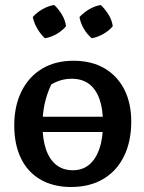

<svg xmlns="http://www.w3.org/2000/svg" viewBox="-20 -740 576 768"><path d="M97 -212V-273H444V-212ZM264 8Q194 8 142.5 -21.5Q91 -51 64 -106.5Q37 -162 37 -238Q37 -316 66 -374.5Q95 -433 148 -465Q201 -497 274 -497Q346 -497 397.5 -467Q449 -437 477 -382.5Q505 -328 505 -254Q505 -174 476 -115Q447 -56 393 -24Q339 8 264 8ZM271 -59Q310 -59 336.5 -81Q363 -103 377.5 -144.5Q392 -186 392 -246Q392 -304 378 -343.5Q364 -383 336.5 -404Q309 -425 267 -425Q244 -425 223.5 -419Q203 -413 185 -402Q167 -364 158.5 -324Q150 -284 150 -241Q150 -183 164 -142.5Q178 -102 205 -80.5Q232 -59 271 -59ZM197 -720Q215 -703 228 -681Q241 -659 244 -635Q229 -617 206.5 -604Q184 -591 160 -587Q143 -602 129.5 -625Q116 -648 111 -672Q127 -690 149.5 -703Q172 -716 197 -720ZM383 -720Q401 -703 414.5 -681Q428 -659 431 -635Q416 -617 393 -604Q370 -591 347 -587Q328 -603 315 -625.5Q302 -648 298 -672Q315 -690 337 -703Q359 -716 383 -720Z"/></svg>

Font: Piazzolla 24pt SemiBold
Style: Regular
Weight: 600
Designer: Juan Pablo del Peral
Foundry: Huerta Tipografica
Version: Version 2.005